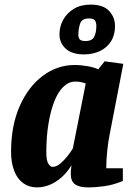

<svg xmlns="http://www.w3.org/2000/svg" viewBox="-20 -802 595 833"><path d="M140 11Q106 11 80.5 -7.5Q55 -26 41.5 -61Q28 -96 28 -143Q28 -256 65 -340.5Q102 -425 165 -472.5Q228 -520 304 -520Q332 -520 362 -514.5Q392 -509 406 -501L434 -536L515 -525L456 -220Q449 -187 445 -145.5Q441 -104 441 -72H513V-17Q473 0 434.5 5.5Q396 11 361 11Q324 11 305.5 -2.5Q287 -16 287 -47Q287 -53 287.5 -61Q288 -69 289 -75.5Q290 -82 290 -85Q272 -55 248 -33.5Q224 -12 196.5 -0.5Q169 11 140 11ZM208 -78Q225 -78 242.5 -93Q260 -108 274.5 -127Q289 -146 296 -158L352 -440Q337 -445 328 -446.5Q319 -448 306 -448Q278 -448 254.5 -425Q231 -402 215 -360.5Q199 -319 190 -263.5Q181 -208 181 -143Q181 -106 189.5 -92Q198 -78 208 -78ZM344 -566Q292 -566 265 -591Q238 -616 238 -653Q238 -687 254 -716Q270 -745 300 -763.5Q330 -782 373 -782Q428 -782 453.5 -754.5Q479 -727 479 -689Q479 -650 461.5 -622.5Q444 -595 413.5 -580.5Q383 -566 344 -566ZM351 -624Q380 -624 389 -643Q398 -662 398 -690Q398 -704 392 -713Q386 -722 366 -722Q335 -722 327.5 -699.5Q320 -677 320 -651Q320 -638 326 -631Q332 -624 351 -624Z"/></svg>

Font: Manuale ExtraBold
Style: Italic
Weight: 800
Italic angle: -11°
Designer: Eduardo Tunni / Pablo Cosgaya
Foundry: Eduardo Tunni / Pablo Cosgaya
Version: Version 1.002